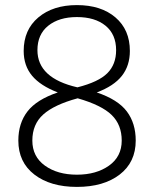

<svg xmlns="http://www.w3.org/2000/svg" viewBox="-20 -725 604 754"><path d="M513 -173Q513 -88 450 -39.5Q387 9 282 9Q178 9 115 -39.5Q52 -88 52 -173Q52 -241 88 -287.5Q124 -334 207 -362Q139 -388 106 -427.5Q73 -467 73 -525Q73 -608 130.5 -656.5Q188 -705 282 -705Q377 -705 433.5 -656.5Q490 -608 490 -525Q490 -467 458.5 -427Q427 -387 360 -362Q443 -334 478 -287.5Q513 -241 513 -173ZM284 -382Q367 -403 401.5 -437.5Q436 -472 436 -528Q436 -590 394.5 -624Q353 -658 282 -658Q212 -658 169.5 -624Q127 -590 127 -528Q127 -418 284 -382ZM458 -173Q458 -235 418.5 -273.5Q379 -312 285 -339Q193 -314 150 -275.5Q107 -237 107 -173Q107 -110 156.5 -74.5Q206 -39 282 -39Q358 -39 408 -74.5Q458 -110 458 -173Z"/></svg>

Font: Krub Light
Style: Regular
Weight: 300
Designer: Ekaluck Peanpanawate
Foundry: Cadson Demak Co.,Ltd.
Version: Version 1.000; ttfautohint (v1.6)